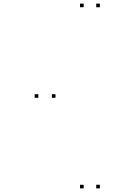

<svg xmlns="http://www.w3.org/2000/svg" viewBox="-20 -831 660 1061"><path d="M531.8 -791V-811H511.8V-791ZM442.3 -791V-811H422.3V-791ZM191.7 -290.5V-310.5H171.7V-290.5ZM442.3 210V190H422.3V210ZM531.8 210V190H511.8V210ZM286.7 -290.5V-310.5H266.7V-290.5Z"/></svg>

Font: Monaspace Krypton Dots Var
Style: Regular
Weight: 400
Designer: Riley Cran and the Lettermatic Team
Version: Version 1.100 (Monaspace Krypton Dots)